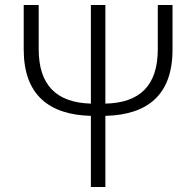

<svg xmlns="http://www.w3.org/2000/svg" viewBox="-20 -749 787 769"><path d="M612 -729V-552C612 -407 541 -337 402 -334V-729H344V-334C206 -338 135 -408 135 -552V-729H75V-550C75 -371 175 -289 344 -285V0H402V-285C572 -289 671 -370 671 -550V-729Z"/></svg>

Font: Genne Gothic Light
Style: Regular
Weight: 300
Designer: Ryoko NISHIZUKA (kana & ideographs); Paul D. Hunt (Latin, Greek & Cyrillic); Wenlong ZHANG (bopomofo); Sandoll Communica
Foundry: Adobe Systems Incorporated
Version: Version 1.004;PS 1.004;hotconv 16.6.51;makeotf.lib2.5.65220